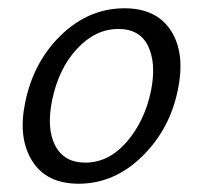

<svg xmlns="http://www.w3.org/2000/svg" viewBox="-20 -439 491 464"><path d="M170 5Q92 5 57.5 -50.5Q23 -106 41 -192Q61 -290 128 -354.5Q195 -419 281 -419Q358 -419 393 -365Q428 -311 410 -223Q391 -127 323.5 -61Q256 5 170 5ZM186 -46Q243 -46 286.5 -96.5Q330 -147 345 -220Q358 -286 338 -327.5Q318 -369 266 -369Q211 -369 166.5 -321.5Q122 -274 106 -197Q92 -128 113.5 -87Q135 -46 186 -46Z"/></svg>

Font: EauTest
Style: Italic
Weight: 400
Italic angle: -12°
Designer: Christian Thalmann (Catharsis Fonts)
Version: Version 0.001;PS 000.001;hotconv 1.0.88;makeotf.lib2.5.64775